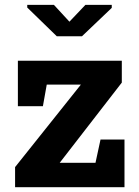

<svg xmlns="http://www.w3.org/2000/svg" viewBox="-20 -782 581 802"><path d="M43 0V-84L317.9 -428.7H175.3L159.2 -338.4H54.7V-528.3H488.8V-437L229.5 -102.1H378.9L399.9 -199.2H500V0ZM446.8 -761.8V-749.1L322.3 -630.4H217.3L93.8 -750.5V-761.8H205.1L270 -691.4L336.9 -761.8Z"/></svg>

Font: Roboto Slab LO
Style: Bold
Weight: 700
Designer: Google
Version: Version 2.000